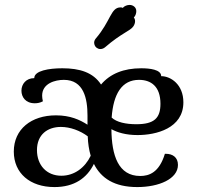

<svg xmlns="http://www.w3.org/2000/svg" viewBox="-20 -745 800 779"><path d="M549 -31C460 -31 433 -114 432 -221C455 -208 490 -197 538 -197C613 -197 724 -224 724 -330C724 -402 673 -436 634 -436C634 -463 587 -468 553 -468C482 -468 427 -446 390 -402C358 -451 304 -468 233 -468C178 -468 119 -458 119 -428C86 -428 67 -404 67 -377C67 -351 84 -326 121 -326C132 -326 143 -328 154 -334C152 -343 151 -350 151 -357C151 -407 204 -421 239 -421C320 -421 335 -345 335 -276V-239C304 -259 265 -277 207 -277C107 -277 36 -221 36 -130C36 -42 102 14 201 14C282 14 333 -23 361 -80C390 -22 444 14 537 14C625 14 702 -19 702 -76C702 -107 680 -121 653 -121H649C626 -45 585 -31 549 -31ZM227 -230C265 -230 305 -215 336 -192C337 -163 341 -137 348 -113C325 -65 282 -32 229 -32C169 -32 130 -75 130 -136C130 -200 174 -230 227 -230ZM533 -241C491 -241 453 -249 433 -268C440 -365 475 -421 544 -421C592 -421 631 -395 631 -324C631 -266 606 -241 533 -241ZM478 -713C475 -715 472 -715 469 -715C429 -715 430 -660 368 -588C364 -583 362 -577 362 -572C362 -564 366 -556 371 -552C375 -549 380 -546 387 -546C393 -546 400 -548 406 -553C473 -611 508 -619 521 -638C525 -644 528 -651 528 -659C528 -664 527 -669 523 -674C530 -681 533 -691 533 -700C533 -716 519 -725 506 -725C496 -725 485 -721 478 -713Z"/></svg>

Font: Milonga
Style: Regular
Weight: 400
Designer: Pablo Impallari, Brenda Gallo, Rodrigo Fuenzalida
Foundry: Pablo Impallari, Brenda Gallo, Rodrigo Fuenzalida
Version: Version 1.000